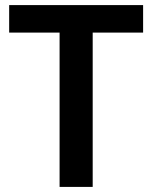

<svg xmlns="http://www.w3.org/2000/svg" viewBox="-20 -734 599 754"><path d="M344 0H214V-606H16V-714H542V-606H344Z"/></svg>

Font: Noto Sans Hebrew Thin SemiBold
Style: Regular
Weight: 600
Version: Version 3.001